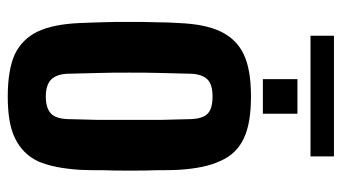

<svg xmlns="http://www.w3.org/2000/svg" viewBox="-210 -650 869 488"><g transform="rotate(90 224.0 -405.5)"><path d="M224.6 8.8C270.5 8.8 305.7 2.9 331.1 -9.8C357.4 -22.5 377 -42 389.6 -68.4C401.4 -95.7 408.2 -130.9 411.1 -173.8C412.1 -190.4 412.1 -210 412.1 -232.4C413.1 -254.9 413.1 -277.3 413.1 -301.8C413.1 -326.2 413.1 -348.6 412.1 -371.1C412.1 -393.6 412.1 -412.1 411.1 -426.8C408.2 -469.7 401.4 -504.9 388.7 -531.2C377 -558.6 358.4 -578.1 332 -590.8C305.7 -603.5 270.5 -609.4 224.6 -609.4C179.7 -609.4 143.6 -603.5 117.2 -590.8C90.8 -578.1 72.3 -558.6 59.6 -532.2C46.9 -505.9 40 -470.7 38.1 -426.8C37.1 -410.2 36.1 -391.6 36.1 -369.1C35.2 -346.7 35.2 -323.2 35.2 -298.8C35.2 -274.4 35.2 -252 36.1 -229.5C37.1 -208 37.1 -189.5 38.1 -173.8C40 -129.9 46.9 -94.7 59.6 -67.4C72.3 -41 91.8 -21.5 118.2 -8.8C144.5 2.9 180.7 8.8 224.6 8.8ZM224.6 -87.9C205.1 -87.9 190.4 -92.8 181.6 -101.6C172.9 -110.4 168 -124 167 -141.6C166 -168 166 -194.3 165 -220.7C164.1 -247.1 164.1 -273.4 164.1 -299.8C164.1 -326.2 164.1 -353.5 165 -379.9C166 -406.2 166 -432.6 167 -459C168 -476.6 172.9 -490.2 181.6 -499C190.4 -507.8 205.1 -511.7 224.6 -511.7C245.1 -511.7 259.8 -507.8 268.6 -499C277.3 -490.2 281.2 -476.6 282.2 -459C283.2 -432.6 283.2 -406.2 284.2 -379.9V-300.8V-220.7C283.2 -194.3 283.2 -168 282.2 -141.6C281.2 -124 277.3 -110.4 268.6 -101.6C259.8 -92.8 245.1 -87.9 224.6 -87.9ZM180.7 -639.6H268.6V-727.5H180.7V-639.6ZM70.3 -820.3V-760.7H377V-820.3H70.3Z"/></g></svg>

Font: Yellow Ladder Regular
Style: Regular
Weight: 400
Designer: Zima Creative
Version: Version 2.002